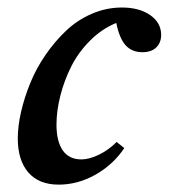

<svg xmlns="http://www.w3.org/2000/svg" viewBox="-20 -485 453 516"><path d="M137.7 11.2Q84.5 11.2 56.2 -21.5Q27.8 -54.2 27.8 -112.8Q27.8 -146 36.6 -184.3Q45.4 -222.7 61.5 -262.2Q77.6 -301.8 102.8 -338.1Q127.9 -374.5 158 -402.8Q188 -431.2 226.8 -448Q265.6 -464.8 307.6 -464.8Q354.5 -464.8 383.8 -444.3Q413.1 -423.8 413.1 -391.1Q413.1 -370.6 400.1 -357.7Q387.2 -344.7 362.8 -344.7Q334.5 -344.7 317.6 -363.3Q300.8 -381.8 292.5 -423.3Q253.9 -407.7 222.2 -376Q190.4 -344.2 171.4 -306.2Q152.3 -268.1 142.1 -227.5Q131.8 -187 131.8 -149.9Q131.8 -105 148.7 -80.8Q165.5 -56.6 198.7 -56.6Q219.7 -56.6 245.6 -69.1Q271.5 -81.5 293.5 -103.5L314 -86.9Q283.7 -42 236.3 -15.4Q189 11.2 137.7 11.2Z"/></svg>

Font: Elstob 6pt SemiBold
Style: Italic
Weight: 600
Italic angle: -20°
Designer: Peter S. Baker
Version: Version 1.015